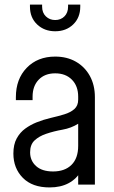

<svg xmlns="http://www.w3.org/2000/svg" viewBox="-20 -800 494 832"><path d="M194.8 12.2Q120.1 12.2 79.1 -29.2Q38 -70.8 38 -134.6Q38 -174 52.4 -200.2Q66.8 -226.4 89.5 -242.8Q112.2 -259.2 137.8 -269.5Q168.5 -281.8 200.2 -289.1Q231.9 -296.4 258.8 -304.6Q285.8 -312.9 302.2 -327.4Q318.8 -342 318.8 -368.2V-381.2Q318.8 -427 291.7 -454.6Q264.6 -482.2 219.2 -482.2Q173.9 -482.2 147.6 -454.6Q121.2 -427 121.2 -381.2V-366.2H48.8V-378.8Q48.8 -457.8 95.9 -506.2Q143 -554.8 219.2 -554.8Q270.1 -554.8 308.8 -532.7Q347.5 -510.6 369.4 -470.9Q391.2 -431.2 391.2 -378.8V0H318.8V-74.8L331 -58.8Q312.1 -25 277.6 -6.4Q243.1 12.2 194.8 12.2ZM209.9 -57Q260.9 -57 289.8 -85.6Q318.8 -114.2 318.8 -168V-263.8Q288.5 -244.8 250.9 -238.1Q213.4 -231.5 179.5 -220Q149.4 -209.8 129.9 -191.6Q110.5 -173.5 110.5 -140Q110.5 -103.6 136.4 -80.3Q162.2 -57 209.9 -57ZM219.2 -664.5Q172.2 -664.5 141 -694Q109.8 -723.5 109.8 -771.2V-780H162.5V-771.2Q162.5 -744.6 178.9 -728.9Q195.2 -713.2 219.2 -713.2Q243.2 -713.2 259.1 -728.9Q275 -744.6 275 -771.2V-780H327.8V-771.2Q327.8 -723.5 297.1 -694Q266.4 -664.5 219.2 -664.5Z"/></svg>

Font: Mohave Light
Style: Regular
Weight: 300
Designer: Gumpita Rahayu
Foundry: Tokotype
Version: Version 2.003